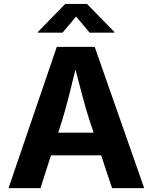

<svg xmlns="http://www.w3.org/2000/svg" viewBox="-20 -969 787 989"><path d="M23.9 0 272.5 -727.5H467.8L722.7 0H557.1L501 -168.9H242.7L188.5 0ZM279.8 -285.6H462.4L440.4 -351.1Q422.9 -406.7 405.3 -471.7Q387.7 -536.6 368.7 -610.8Q350.6 -535.6 334 -470.7Q317.4 -405.8 300.8 -351.1ZM302.2 -800.8H174.8V-804.2L315.9 -948.7H428.2L569.3 -804.2V-800.8H441.4L372.1 -883.8Z"/></svg>

Font: Inter
Style: Bold
Weight: 700
Designer: Rasmus Andersson
Foundry: rsms
Version: Version 4.001;git-9221beed3